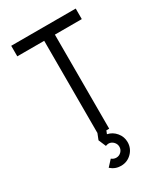

<svg xmlns="http://www.w3.org/2000/svg" viewBox="-213 -756 916 1057"><g transform="rotate(-30 245.0 -227.5)"><path d="M261 0 253 20Q286 27 308 53.5Q330 80 330 114Q330 154 302 182Q274 210 234 210Q197 210 169 185L204 147Q217 158 234 158Q252 158 265 145Q278 132 278 114Q278 96 265 82.5Q252 69 234 69Q228 69 216 73L196 26L211 -12V-598H40V-665H450V-598H279V0Z"/></g></svg>

Font: Sulphur Point
Style: Regular
Weight: 400
Designer: Noponies / Dale Sattler
Foundry: Noponies
Version: Version 1.000; ttfautohint (v1.8)